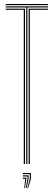

<svg xmlns="http://www.w3.org/2000/svg" viewBox="-20 -820 268 960"><path d="M111 0V-782.8H8.5V-788.5H219.8V-782.8H117V0ZM98.8 0V-771H8.5V-776.8H105V0ZM123.2 0V-776.8H219.8V-771H129.2V0ZM8.5 -794.2V-800H219.8V-794.2ZM116.5 120.5 129 74V50.8H94.2V45H134.8V74L120.5 120.5ZM101.2 120.5 105.8 74H94.2V68.2H111.5V74L105 120.5ZM109 120.5 117.2 74V62.2H94.2V56.5H123V74L112.8 120.5Z"/></svg>

Font: Big Shoulders Inline Display ExtraLight
Style: Regular
Weight: 250
Version: Version 2.002